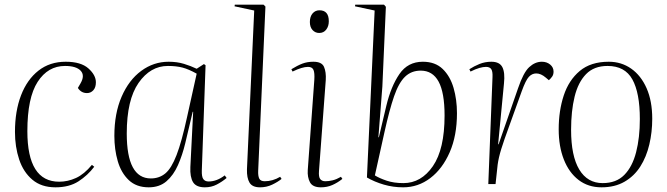

<svg xmlns="http://www.w3.org/2000/svg" viewBox="-20 -787 2854 821"><path d="M261 -523Q326 -523 358 -494.5Q390 -466 390 -435Q390 -413 379 -401Q368 -389 352 -389Q327 -389 313 -411L324 -430Q344 -464 325 -484.5Q306 -505 258 -505Q185 -505 141 -437Q97 -369 97 -226Q97 -10 233 -10Q270 -10 305 -26Q340 -42 373 -82L383 -74Q355 -37 315.5 -11.5Q276 14 217 14Q157 14 118.5 -18.5Q80 -51 62 -105Q44 -159 44 -223Q44 -312 70 -379.5Q96 -447 144.5 -485Q193 -523 261 -523Z M843 -59Q842 -31 849.5 -21Q857 -11 872 -11Q907 -11 941 -37L949 -26Q930 -10 907 2Q884 14 856 14Q819 14 805.5 -8Q792 -30 794 -73L806 -309H804L772 -174Q760 -124 741 -81Q722 -38 692 -12Q662 14 616 14Q563 14 530.5 -17Q498 -48 483.5 -98Q469 -148 469 -206Q469 -302 500 -373.5Q531 -445 584 -484Q637 -523 701 -523Q737 -523 766.5 -514Q796 -505 821 -493L852 -513L859 -508ZM625 -24Q661 -24 687 -45.5Q713 -67 735 -124Q757 -181 780 -287L821 -472Q787 -491 760.5 -498Q734 -505 698 -505Q623 -505 572.5 -432.5Q522 -360 522 -216Q522 -24 625 -24Z M1067 -742 983 -760 984 -767H1107L1115 -759L1084 -57Q1083 -35 1088.5 -23.5Q1094 -12 1112 -12Q1146 -12 1178 -31L1184 -22Q1168 -9 1144 2.5Q1120 14 1092 14Q1059 14 1047 -6Q1035 -26 1036 -63Z M1305 -693Q1305 -716 1316.5 -729.5Q1328 -743 1346 -743Q1386 -743 1386 -696Q1386 -675 1375 -660.5Q1364 -646 1345 -646Q1328 -646 1316.5 -658.5Q1305 -671 1305 -693ZM1324 -445Q1326 -475 1320.5 -488Q1315 -501 1297 -501Q1272 -501 1231 -481L1226 -491Q1252 -507 1273 -515Q1294 -523 1320 -523Q1356 -523 1365.5 -501Q1375 -479 1373 -445L1344 -56Q1342 -30 1349.5 -21Q1357 -12 1371 -12Q1386 -12 1402.5 -16Q1419 -20 1438 -31L1444 -22Q1424 -6 1401.5 4Q1379 14 1352 14Q1317 14 1305.5 -7.5Q1294 -29 1296 -60Z M1704 14Q1661 14 1621.5 2.5Q1582 -9 1549 -28L1582 -742L1498 -760L1499 -767H1622L1630 -758L1615 -417L1598 -200H1600L1632 -335Q1652 -418 1688 -470.5Q1724 -523 1788 -523Q1841 -523 1873 -492Q1905 -461 1919.5 -411Q1934 -361 1934 -303Q1934 -207 1903 -136Q1872 -65 1820 -25.5Q1768 14 1704 14ZM1779 -485Q1739 -485 1712 -459Q1685 -433 1665 -375Q1645 -317 1624 -222L1583 -37Q1602 -25 1633 -14.5Q1664 -4 1705 -4Q1781 -4 1831 -76.5Q1881 -149 1881 -293Q1881 -391 1855.5 -438Q1830 -485 1779 -485Z M2086 -458Q2087 -482 2080.5 -491.5Q2074 -501 2058 -501Q2046 -501 2030 -496.5Q2014 -492 1992 -481L1987 -491Q2007 -504 2030.5 -513.5Q2054 -523 2081 -523Q2116 -523 2128 -500Q2140 -477 2135 -430L2110 -170H2112L2195 -409Q2218 -477 2243 -500Q2268 -523 2297 -523Q2318 -523 2332.5 -511Q2347 -499 2347 -481Q2347 -468 2341 -459.5Q2335 -451 2327 -444L2314 -455Q2293 -473 2273 -473Q2255 -473 2241.5 -458.5Q2228 -444 2211 -397Q2178 -304 2156.5 -245.5Q2135 -187 2123.5 -150Q2112 -113 2108 -83L2099 0H2068Z M2552 14Q2495 14 2454 -17.5Q2413 -49 2391 -105Q2369 -161 2369 -234Q2369 -313 2390.5 -378.5Q2412 -444 2459 -483.5Q2506 -523 2583 -523Q2637 -523 2679 -493.5Q2721 -464 2745 -409.5Q2769 -355 2769 -279Q2769 -222 2756.5 -169Q2744 -116 2718 -75Q2692 -34 2650.5 -10Q2609 14 2552 14ZM2557 -4Q2615 -4 2649.5 -39Q2684 -74 2700 -136Q2716 -198 2716 -278Q2716 -390 2684 -447.5Q2652 -505 2578 -505Q2520 -505 2486 -470Q2452 -435 2437 -373.5Q2422 -312 2422 -232Q2422 -120 2457 -62Q2492 -4 2557 -4Z"/></svg>

Font: Literata 72pt ExtraLight
Style: Italic
Weight: 200
Italic angle: -2°
Designer: Latin by Veronika Burian and Jose Scaglione. Greek by Irene Vlachou. Cyrillic by Vera Evstafieva
Foundry: TypeTogether
Version: Version 3.002